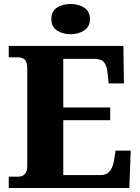

<svg xmlns="http://www.w3.org/2000/svg" viewBox="-20 -945 705 965"><path d="M24 0V-57H71Q92 -57 104.5 -69.5Q117 -82 117 -111V-598Q117 -636 103 -646.5Q89 -657 70 -657H24V-714H600L603 -526H526L521 -575Q518 -613 503.5 -631Q489 -649 456 -649H298V-405H534V-341H298V-65H486Q517 -65 532.5 -85.5Q548 -106 553 -139L561 -188H637L630 0ZM335 -773Q294 -773 266 -792Q238 -811 238 -849Q238 -888 266 -906.5Q294 -925 335 -925Q374 -925 403 -906.5Q432 -888 432 -849Q432 -811 403 -792Q374 -773 335 -773Z"/></svg>

Font: Noto Serif Tamil ExtraBold
Style: Regular
Weight: 800
Designer: Indian Type Foundry, Tom Grace, and the Monotype Design Team
Foundry: Monotype Imaging Inc.
Version: Version 2.004; ttfautohint (v1.8.4.7-5d5b)